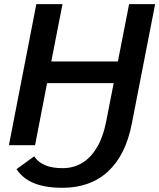

<svg xmlns="http://www.w3.org/2000/svg" viewBox="-20 -708 776 936"><path d="M146.5 54.2Q167 84 201.2 97.9Q235.4 111.8 284.7 111.8Q341.3 111.8 385.7 83Q425.8 57.1 454.6 7.3Q483.4 -42.5 497.6 -115.7L534.2 -302.7H209.5L150.9 0H23.4L157.2 -688H284.7L230 -408.2H554.7L609.4 -688H736.3L622.6 -105Q592.8 48.3 506.6 127.9Q420.4 207.5 284.2 207.5Q202.1 207.5 147 185.5Q91.8 163.6 60.5 116.7Z"/></svg>

Font: Arimo SemiBold
Style: Italic
Weight: 600
Italic angle: -12°
Version: Version 1.33